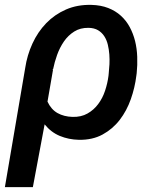

<svg xmlns="http://www.w3.org/2000/svg" viewBox="-37 -558 644 781"><path d="M517.6 -250Q511.7 -201.7 495.1 -154.5Q478.5 -107.4 450 -70.3Q421.4 -33.2 380.1 -10.7Q338.9 11.7 283.7 10.7Q242.2 9.8 206.3 -5.1Q170.4 -20 144.5 -52.2L96.7 203.1H-17.1L65.4 -280.8Q73.2 -333.5 95 -380.9Q116.7 -428.2 150.9 -463.6Q185.1 -499 231.4 -519.3Q277.8 -539.6 335 -538.1Q373.5 -537.1 403.3 -525.4Q433.1 -513.7 454.8 -493.9Q476.6 -474.1 490.7 -447.8Q504.9 -421.4 512.5 -390.9Q520 -360.4 521.2 -326.9Q522.5 -293.5 519 -260.3ZM405.3 -259.8Q407.2 -276.4 408.2 -296.4Q409.2 -316.4 407.7 -336.7Q406.2 -356.9 401.6 -376.2Q397 -395.5 387.2 -410.6Q377.4 -425.8 361.8 -435.1Q346.2 -444.3 323.2 -444.8Q289.6 -445.3 264.9 -429.7Q240.2 -414.1 223.1 -389.4Q206.1 -364.7 195.3 -334.7Q184.6 -304.7 179.2 -277.3L175.8 -273.9L178.7 -274.4L156.2 -144.5Q170.9 -112.8 197 -98.1Q223.1 -83.5 257.8 -82.5Q293 -81.5 318.8 -96.2Q344.7 -110.8 362.5 -134.8Q380.4 -158.7 390.4 -189Q400.4 -219.2 404.3 -249.5Z"/></svg>

Font: Roboto Mono Medium
Style: Italic
Weight: 500
Designer: Google
Version: Version 2.000985; 2015; ttfautohint (v1.3)